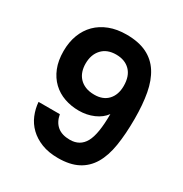

<svg xmlns="http://www.w3.org/2000/svg" viewBox="-172 -880 970 1015"><g transform="rotate(30 313.0 -372.5)"><path d="M215 -205Q223 -161 251 -137.5Q279 -114 328 -114Q389 -114 417.5 -165Q446 -216 446 -339Q423 -307 381.5 -289Q340 -271 292 -271Q245 -271 203.5 -285.5Q162 -300 131 -329.5Q100 -359 82.5 -402.5Q65 -446 65 -504Q65 -559 82 -603.5Q99 -648 130.5 -679.5Q162 -711 207.5 -728.5Q253 -746 311 -746Q385 -746 435 -721.5Q485 -697 515 -650Q545 -603 557.5 -535.5Q570 -468 570 -381Q570 -288 558.5 -216.5Q547 -145 518.5 -97Q490 -49 442 -24Q394 1 322 1Q264 1 221 -16Q178 -33 148.5 -61.5Q119 -90 103.5 -127.5Q88 -165 85 -205ZM321 -385Q374 -385 403.5 -417Q433 -449 433 -503Q433 -563 401.5 -595Q370 -627 316 -627Q261 -627 230 -593.5Q199 -560 199 -505Q199 -480 206 -458.5Q213 -437 228 -420.5Q243 -404 266 -394.5Q289 -385 321 -385Z"/></g></svg>

Font: SVN-Poppins SemiBold
Style: Regular
Weight: 600
Designer: Ninad Kale (Devanagari), Jonny Pinhorn (Latin)
Foundry: Indian Type Foundry
Version: Version 3.002 2017